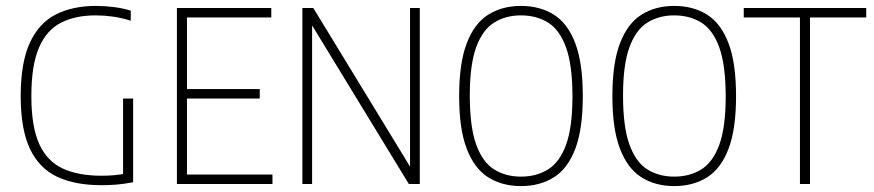

<svg xmlns="http://www.w3.org/2000/svg" viewBox="-20 -622 2954 649"><path d="M323 4Q234 4 173.2 -24.5Q112.5 -53 81.2 -119Q50 -185 50 -297Q50 -410.5 80.8 -477.2Q111.5 -544 168.5 -573Q225.5 -602 304 -602Q333.5 -602 364 -598.2Q394.5 -594.5 422 -586V-552Q390 -562 360.8 -566Q331.5 -570 303 -570Q234.5 -570 186 -545.2Q137.5 -520.5 111.8 -461Q86 -401.5 86 -297Q86 -195 112.2 -136.2Q138.5 -77.5 191.2 -52.8Q244 -28 323 -28Q345 -28 366 -29.8Q387 -31.5 407 -36L396 -20V-289H430V-6Q398.5 0 373.5 2Q348.5 4 323 4Z M578 0V-595H897V-563H612V-32H901V0ZM607 -289V-321H858V-289Z M1002 0V-595H1039L1380 -36H1366V-595H1399V0H1362L1021 -559H1035V0Z M1741 7Q1677.5 7 1630.5 -22.5Q1583.5 -52 1557.8 -118.8Q1532 -185.5 1532 -297Q1532 -409 1557.8 -476Q1583.5 -543 1630.5 -572.5Q1677.5 -602 1741 -602Q1805 -602 1852 -572.5Q1899 -543 1924.5 -476Q1950 -409 1950 -297Q1950 -185.5 1924.5 -118.8Q1899 -52 1852 -22.5Q1805 7 1741 7ZM1741 -25Q1793.5 -25 1832.8 -49.5Q1872 -74 1893.5 -133Q1915 -192 1915 -296Q1915 -401.5 1893.5 -461.2Q1872 -521 1832.8 -545.5Q1793.5 -570 1741 -570Q1689 -570 1650 -545.5Q1611 -521 1589.5 -462Q1568 -403 1568 -299Q1568 -193.5 1589.5 -133.8Q1611 -74 1650 -49.5Q1689 -25 1741 -25Z M2259 7Q2195.5 7 2148.5 -22.5Q2101.5 -52 2075.8 -118.8Q2050 -185.5 2050 -297Q2050 -409 2075.8 -476Q2101.5 -543 2148.5 -572.5Q2195.5 -602 2259 -602Q2323 -602 2370 -572.5Q2417 -543 2442.5 -476Q2468 -409 2468 -297Q2468 -185.5 2442.5 -118.8Q2417 -52 2370 -22.5Q2323 7 2259 7ZM2259 -25Q2311.5 -25 2350.8 -49.5Q2390 -74 2411.5 -133Q2433 -192 2433 -296Q2433 -401.5 2411.5 -461.2Q2390 -521 2350.8 -545.5Q2311.5 -570 2259 -570Q2207 -570 2168 -545.5Q2129 -521 2107.5 -462Q2086 -403 2086 -299Q2086 -193.5 2107.5 -133.8Q2129 -74 2168 -49.5Q2207 -25 2259 -25Z M2684 0V-563H2494V-595H2908V-563H2718V0Z"/></svg>

Font: Encode Sans SC Condensed Thin
Style: Regular
Weight: 100
Width: 3
Designer: Multiple Designers
Foundry: Impallari Type
Version: Version 3.002